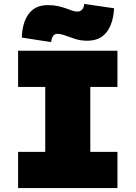

<svg xmlns="http://www.w3.org/2000/svg" viewBox="-20 -956 690 976"><path d="M210 0V-698H439V0ZM72 -698H577V-514H72ZM72 -184H577V0H72ZM240 -742 91 -765Q93 -841 126 -885.5Q159 -930 223 -930Q252 -930 274.5 -925Q297 -920 315 -913.5Q333 -907 347 -902Q361 -897 374 -897Q388 -897 397.5 -907.5Q407 -918 408 -936L560 -914Q556 -838 522.5 -793.5Q489 -749 424 -749Q390 -749 362 -758Q334 -767 311.5 -775.5Q289 -784 271 -784Q258 -784 250 -773Q242 -762 240 -742Z"/></svg>

Font: Azeret Mono Thin Black
Style: Regular
Weight: 900
Version: Version 1.002